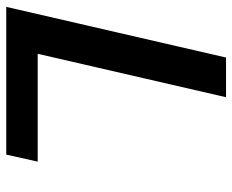

<svg xmlns="http://www.w3.org/2000/svg" viewBox="-86 -674 760 629"><g transform="rotate(90 294.5 -360.0)"><path d="M3 0 169 -720H299L133 0ZM65 0 88 -103H510L487 0Z"/></g></svg>

Font: Instrument Sans SemiBold
Style: Italic
Weight: 600
Italic angle: -13°
Designer: Rodrigo Fuenzalida
Foundry: fragTYPE
Version: Version 1.000;gftools[0.9.28]